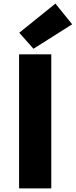

<svg xmlns="http://www.w3.org/2000/svg" viewBox="-20 -1047 421 1067"><path d="M86 0H265V-745H86ZM166 -776 381 -912 288 -1027 87 -865Z"/></svg>

Font: Noto Sans CJK TC Black
Style: Regular
Weight: 900
Designer: Ryoko NISHIZUKA 西塚涼子 (kana, bopomofo & ideographs); Paul D. Hunt (Latin, Greek & Cyrillic); Sandoll Communications 산돌커뮤니
Foundry: Adobe
Version: Version 2.004;hotconv 1.0.118;makeotfexe 2.5.65603